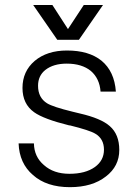

<svg xmlns="http://www.w3.org/2000/svg" viewBox="-20 -734 540 771"><path d="M54.7 -158.2Q57.6 -78.1 112.3 -31.2Q167 17.6 260.7 17.6Q350.6 17.6 405.3 -25.4Q459 -66.4 459 -131.8Q459 -194.3 420.9 -227.5Q385.7 -258.8 300.8 -278.3L272.5 -285.2Q192.4 -304.7 168.9 -319.3Q132.8 -341.8 132.8 -389.6Q132.8 -429.7 162.1 -453.1Q194.3 -478.5 248 -478.5Q308.6 -478.5 344.7 -449.2Q379.9 -418.9 383.8 -366.2H445.3Q439.5 -447.3 387.7 -490.2Q336.9 -531.2 249 -531.2Q168.9 -531.2 119.1 -489.3Q70.3 -447.3 70.3 -380.9Q70.3 -316.4 117.2 -283.2Q155.3 -255.9 257.8 -230.5H260.7Q339.8 -210.9 362.3 -197.3Q397.5 -176.8 397.5 -132.8Q397.5 -89.8 361.3 -63.5Q323.2 -36.1 258.8 -36.1Q195.3 -36.1 156.2 -71.3Q117.2 -104.5 116.2 -158.2ZM190.4 -713.9H113.3L210 -574.2H296.9L393.6 -713.9H316.4L252.9 -617.2Z"/></svg>

Font: DotumChe
Style: Regular
Weight: 400
Monospace: yes
Version: Version 2.21